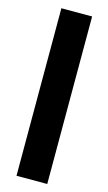

<svg xmlns="http://www.w3.org/2000/svg" viewBox="-128 -876 519 920"><g transform="rotate(15 132.0 -415.5)"><path d="M56 0V-831H208.5V0Z"/></g></svg>

Font: Merriweather 28pt ExtraBold
Style: Regular
Weight: 800
Version: Version 2.100